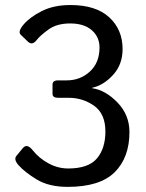

<svg xmlns="http://www.w3.org/2000/svg" viewBox="-20 -729 582 764"><path d="M53.2 -72.3Q33.7 -94.7 45.4 -108.9L70.8 -139.6Q87.4 -159.7 110.4 -130.9Q135.7 -99.1 173.1 -78.9Q210.4 -58.6 251.5 -58.6Q332 -58.6 365.7 -98.6Q399.4 -138.7 399.4 -205.6Q399.4 -276.4 354.5 -308.1Q309.6 -339.8 253.9 -339.8H210.9Q189 -339.8 189 -356V-392.1Q189 -409.2 210.9 -409.2H245.6Q299.3 -409.2 337.6 -444.3Q376 -479.5 376 -540Q376 -582 345.2 -608.9Q314.5 -635.7 258.8 -635.7Q206.5 -635.7 173.3 -611.8Q140.1 -587.9 126.5 -570.3Q108.4 -546.9 91.3 -563L62.5 -590.8Q49.8 -603 73.7 -631.3Q99.1 -661.1 146.7 -685.1Q194.3 -709 260.3 -709Q361.3 -709 414.6 -660.2Q467.8 -611.3 467.8 -533.7Q467.8 -472.2 429.9 -430.9Q392.1 -389.6 347.2 -379.9V-377.9Q399.4 -370.6 447.3 -321.3Q495.1 -272 495.1 -203.6Q495.1 -102.1 436.3 -43.7Q377.4 14.6 249.5 14.6Q175.3 14.6 127 -14.4Q78.6 -43.5 53.2 -72.3Z"/></svg>

Font: Istok
Style: Regular
Weight: 500
Designer: Andrey V. Panov
Foundry: Andrey V. Panov
Version: Version 1.0.3